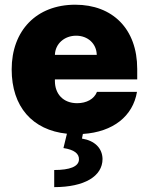

<svg xmlns="http://www.w3.org/2000/svg" viewBox="-20 -557 629 811"><path d="M29.3 -263.7C29.3 -106.4 116.7 -7.3 262.7 7.8L248 68.4C293 75.2 315.4 91.8 313.5 118.2C311.5 146.5 275.4 161.1 209 161.1V233.4C336.9 233.4 413.1 187.5 413.1 114.3C412.1 68.4 379.9 37.1 326.2 28.3L330.1 8.8C458.5 0.5 541.5 -66.9 558.6 -168.9H389.6C377.9 -138.7 345.7 -121.1 305.7 -121.1C247.1 -121.1 211.9 -160.2 211.9 -214.8V-221.7H559.6V-265.6C559.6 -435.5 455.1 -537.1 297.9 -537.1C133.8 -537.1 29.3 -427.7 29.3 -263.7ZM211.9 -325.2C213.4 -372.6 252.4 -406.2 301.8 -406.2C350.6 -406.2 387.7 -373 388.7 -325.2Z"/></svg>

Font: Pretendard Black
Style: Regular
Weight: 900
Designer: Base glyphs from Inter by Rasmus Andersson; Hangeul glyphs from Noto Sans CJK(Source Han Sans) by Jang Soo-young and Kan
Foundry: Kil Hyung-jin
Version: Version 1.309;Glyphs 3.2 (3225)